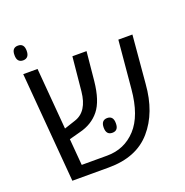

<svg xmlns="http://www.w3.org/2000/svg" viewBox="-138 -909 995 1034"><g transform="rotate(-20 359.5 -392.0)"><path d="M393.6 -253.4Q428.7 -252.9 428.2 -210.9Q428.7 -168.9 393.6 -168.9Q358.4 -168.9 358.4 -210.9Q358.4 -252.9 393.6 -253.4ZM324.2 -63Q423.8 -63 490.2 -134.8Q556.6 -206.5 569.8 -355L594.7 -629.4H675.3L651.4 -355Q639.2 -194.8 554.7 -97.7Q470.2 0 311 0H102.1L49.8 -629.9H131.8L161.1 -277.8L226.1 -299.3Q301.3 -323.7 312.5 -435.1L331.5 -629.9H412.6L396.5 -464.4Q385.3 -354 343.3 -301.8Q301.3 -249.5 229.5 -231.9L166 -214.8L178.7 -63ZM40.5 -742.2Q40 -784.2 75.2 -784.2Q110.4 -784.2 110.4 -742.2Q110.4 -700.2 75.2 -699.7Q40 -700.2 40.5 -742.2Z"/></g></svg>

Font: OpenSansHebrew-Regular
Style: Regular
Weight: 400
Foundry: Ascender Corporation, Yanek Iontef
Version: Version 2.001;PS 002.001;hotconv 1.0.70;makeotf.lib2.5.58329